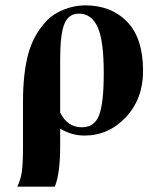

<svg xmlns="http://www.w3.org/2000/svg" viewBox="-20 -493 587 718"><path d="M295 14H296Q248 14 205 -12V54Q205 156 185 205H45Q58 177 62 147Q66 117 66 55V-113Q66 -220 86 -292.5Q106 -365 156 -417Q180 -442 219.5 -457.5Q259 -473 298 -473Q396 -473 455.5 -411.5Q515 -350 515 -228Q515 -123 450.5 -54.5Q386 14 295 14ZM205 -271V-72Q232 -17 286 -17Q333 -17 350.5 -62Q368 -107 368 -220Q368 -342 345 -392Q322 -442 275 -442Q236 -442 220.5 -403Q205 -364 205 -271Z"/></svg>

Font: STIX MathJax Main
Style: Bold
Weight: 700
Designer: MicroPress Inc., with final additions and corrections provided by Coen Hoffman, Elsevier (retired)
Version: Version 1.1.1